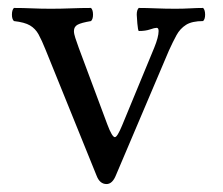

<svg xmlns="http://www.w3.org/2000/svg" viewBox="-20 -463 562 483"><path d="M329 -385Q327 -387 325.5 -404Q324 -421 324 -426Q324 -438 329 -443Q348 -443 372 -442Q396 -441 421 -441Q441 -441 458.5 -442Q476 -443 491 -443Q496 -438 496 -426Q496 -415 491 -410Q463 -410 448 -400.5Q433 -391 424 -374.5Q415 -358 405 -336L272 -23Q263 0 248 0Q231 0 223 -21L95 -337Q85 -362 77 -376.5Q69 -391 55.5 -399Q42 -407 15 -410Q10 -415 10 -426Q10 -438 15 -443Q38 -443 60.5 -442Q83 -441 108 -441Q133 -441 158.5 -442Q184 -443 209 -443Q214 -438 214 -426Q214 -415 209 -410Q185 -406 175.5 -401Q166 -396 166 -385Q166 -378 169.5 -367.5Q173 -357 178 -343L250 -150Q262 -118 269 -118Q275 -118 287 -147L368 -343Q379 -370 379 -385Q379 -393 374 -393Q369 -393 357.5 -389Q346 -385 329 -385Z"/></svg>

Font: Ponomar
Style: Regular
Weight: 400
Version: Version 1.301; ttfautohint (v1.8.4.7-5d5b)